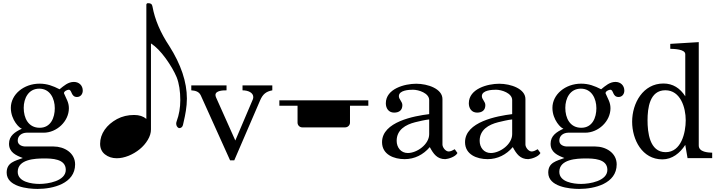

<svg xmlns="http://www.w3.org/2000/svg" viewBox="-20 -1018 4641 1237"><path d="M22.9 94.2C22.9 185.1 159.2 199.2 222.2 199.2C320.8 199.2 463.9 165 463.9 41C463.9 -33.2 394 -74.2 325.2 -74.2H144C121.1 -74.2 94.2 -85 94.2 -111.8C94.2 -145 121.1 -162.1 150.9 -163.1H261.2C345.2 -163.1 423.8 -235.8 423.8 -320.8C423.8 -358.9 407.2 -380.9 393.1 -415L392.1 -418C392.1 -430.2 413.1 -439.9 422.9 -439.9C444.8 -439.9 436 -393.1 476.1 -393.1C499 -393.1 513.2 -412.1 513.2 -434.1C513.2 -467.8 488.8 -490.2 456.1 -490.2C418.9 -490.2 392.1 -465.8 363.8 -442.9C320.8 -464.8 283.2 -479 234.9 -479C132.8 -479 49.8 -409.2 49.8 -323.2C49.8 -243.7 107.9 -189.9 119.6 -189.9H120.1C120.1 -189 119.1 -188 119.1 -188C77.1 -168 38.1 -144 38.1 -91.8C38.1 -37.1 82 -17.1 127 0C77.1 19 22.9 27.8 22.9 94.2ZM94.2 88.9C94.2 7.8 207 2.9 263.2 2.9C312 2.9 403.8 3.9 403.8 76.2C403.8 148.9 288.1 167 234.9 167C184.1 167 94.2 154.8 94.2 88.9ZM132.8 -323.2C132.8 -383.8 163.1 -446.8 232.9 -446.8C303.2 -446.8 333 -381.8 333 -320.8C333 -259.8 307.1 -194.8 235.8 -194.8C162.1 -194.8 132.8 -257.8 132.8 -323.2Z M732.4 1.5C756.8 1.5 782.2 -3.9 809.1 -14.6C835.4 -25.4 858.9 -39.6 879.9 -56.6C900.9 -73.7 918.5 -93.8 932.1 -116.7C945.8 -139.6 952.6 -161.6 952.6 -184.1V-738.3C984.4 -717.8 1015.6 -685.5 1047.4 -642.1C1077.6 -600.1 1101.6 -559.6 1118.2 -520.5C1133.8 -480.5 1141.6 -430.7 1141.6 -372.6C1141.6 -324.2 1133.8 -278.8 1118.2 -236.8C1116.2 -231 1115.2 -226.1 1115.2 -222.2C1115.2 -208.5 1121.1 -198.2 1132.8 -192.4C1146.5 -192.4 1155.3 -199.2 1158.7 -212.4L1164.6 -238.8C1173.3 -275.9 1184.1 -329.6 1184.1 -382.8C1184.1 -489.7 1146 -603 1070.3 -722.2C1013.7 -807.1 977.5 -892.1 962.4 -975.6C960 -991.2 951.7 -997.6 933.1 -997.6C927.7 -997.6 923.8 -994.1 922.9 -988.3V-252C903.3 -268.6 877 -277.3 844.2 -277.3C803.7 -277.3 767.1 -268.6 733.9 -251C700.2 -232.4 673.8 -210 654.3 -182.1C634.8 -153.8 625 -123.5 625 -91.8C625 -62.5 635.7 -39.6 656.2 -23.4C677.2 -6.8 702.6 1.5 732.4 1.5Z M1462.4 15.1H1489.3L1656.2 -372.1C1673.3 -411.1 1693.4 -428.2 1734.4 -436V-467.8H1542.5V-436C1579.1 -436 1611.8 -420.9 1611.8 -392.6C1611.8 -388.2 1610.8 -383.8 1609.4 -378.9L1496.1 -112.8L1372.1 -390.1C1369.6 -396 1368.2 -401.4 1368.2 -405.8C1368.2 -434.6 1416 -436 1439.5 -436V-467.8H1212.4V-436C1237.3 -434.1 1261.2 -429.2 1273.4 -403.8Z M1779.8 -371.6V-336.9H1897V-228C1897 -210.9 1910.6 -197.3 1927.7 -197.3H2203.1C2220.7 -197.3 2234.9 -210.9 2234.9 -228V-336.9H2353V-371.6Z M2441.4 -102.1C2441.4 -22 2518.1 7.3 2586.9 7.3C2650.9 7.3 2707 -21 2749 -70.3C2772.9 -25.9 2796.4 7.3 2848.6 7.3C2867.2 6.3 2914.6 -7.3 2927.2 -32.2L2909.7 -56.6C2898.4 -49.8 2882.8 -42 2871.1 -42C2850.6 -42 2830.6 -68.4 2830.6 -86.9V-379.9C2830.6 -445.8 2736.3 -478.5 2661.6 -478.5C2587.9 -478.5 2465.8 -446.8 2465.8 -352.5C2465.8 -320.3 2483.9 -292.5 2519 -292.5C2550.8 -292.5 2572.3 -307.1 2572.3 -340.8C2572.3 -363.8 2549.8 -377.4 2549.8 -398.4V-399.9C2551.8 -437 2615.2 -439.9 2641.1 -439.9C2676.3 -439.9 2745.1 -418.5 2745.1 -373V-282.7C2648.9 -271 2441.4 -233.4 2441.4 -102.1ZM2535.6 -110.8C2535.6 -181.6 2592.8 -214.8 2654.8 -230.5C2675.3 -235.4 2720.7 -246.6 2745.1 -248.5V-153.8C2745.1 -87.9 2666.5 -32.2 2607.4 -32.2C2562.5 -32.2 2535.6 -68.4 2535.6 -110.8Z M2976.1 -102.1C2976.1 -22 3052.7 7.3 3121.6 7.3C3185.5 7.3 3241.7 -21 3283.7 -70.3C3307.6 -25.9 3331.1 7.3 3383.3 7.3C3401.9 6.3 3449.2 -7.3 3461.9 -32.2L3444.3 -56.6C3433.1 -49.8 3417.5 -42 3405.8 -42C3385.3 -42 3365.2 -68.4 3365.2 -86.9V-379.9C3365.2 -445.8 3271 -478.5 3196.3 -478.5C3122.6 -478.5 3000.5 -446.8 3000.5 -352.5C3000.5 -320.3 3018.6 -292.5 3053.7 -292.5C3085.4 -292.5 3106.9 -307.1 3106.9 -340.8C3106.9 -363.8 3084.5 -377.4 3084.5 -398.4V-399.9C3086.4 -437 3149.9 -439.9 3175.8 -439.9C3210.9 -439.9 3279.8 -418.5 3279.8 -373V-282.7C3183.6 -271 2976.1 -233.4 2976.1 -102.1ZM3070.3 -110.8C3070.3 -181.6 3127.4 -214.8 3189.5 -230.5C3210 -235.4 3255.4 -246.6 3279.8 -248.5V-153.8C3279.8 -87.9 3201.2 -32.2 3142.1 -32.2C3097.2 -32.2 3070.3 -68.4 3070.3 -110.8Z M3512.2 94.2C3512.2 185.1 3648.4 199.2 3711.4 199.2C3810.1 199.2 3953.1 165 3953.1 41C3953.1 -33.2 3883.3 -74.2 3814.5 -74.2H3633.3C3610.4 -74.2 3583.5 -85 3583.5 -111.8C3583.5 -145 3610.4 -162.1 3640.1 -163.1H3750.5C3834.5 -163.1 3913.1 -235.8 3913.1 -320.8C3913.1 -358.9 3896.5 -380.9 3882.3 -415L3881.3 -418C3881.3 -430.2 3902.3 -439.9 3912.1 -439.9C3934.1 -439.9 3925.3 -393.1 3965.3 -393.1C3988.3 -393.1 4002.4 -412.1 4002.4 -434.1C4002.4 -467.8 3978 -490.2 3945.3 -490.2C3908.2 -490.2 3881.3 -465.8 3853 -442.9C3810.1 -464.8 3772.5 -479 3724.1 -479C3622.1 -479 3539.1 -409.2 3539.1 -323.2C3539.1 -243.7 3597.2 -189.9 3608.9 -189.9H3609.4C3609.4 -189 3608.4 -188 3608.4 -188C3566.4 -168 3527.3 -144 3527.3 -91.8C3527.3 -37.1 3571.3 -17.1 3616.2 0C3566.4 19 3512.2 27.8 3512.2 94.2ZM3583.5 88.9C3583.5 7.8 3696.3 2.9 3752.4 2.9C3801.3 2.9 3893.1 3.9 3893.1 76.2C3893.1 148.9 3777.3 167 3724.1 167C3673.3 167 3583.5 154.8 3583.5 88.9ZM3622.1 -323.2C3622.1 -383.8 3652.3 -446.8 3722.2 -446.8C3792.5 -446.8 3822.3 -381.8 3822.3 -320.8C3822.3 -259.8 3796.4 -194.8 3725.1 -194.8C3651.4 -194.8 3622.1 -257.8 3622.1 -323.2Z M4052.7 -233.9C4052.7 -118.7 4116.7 8.8 4247.6 8.8C4310.5 8.8 4360.8 -31.2 4395 -84.5L4409.7 1H4568.4V-34.2C4542.5 -35.2 4481.9 -37.6 4481.9 -80.6V-746.6L4298.3 -735.4V-703.6C4322.8 -702.6 4395 -701.7 4395 -668.5V-397.5C4361.8 -449.7 4315.4 -480 4254.4 -480C4123 -480 4052.7 -353.5 4052.7 -233.9ZM4151.9 -243.2C4151.9 -320.3 4165 -436.5 4266.6 -436.5C4364.7 -436.5 4397.9 -324.2 4397.9 -243.2C4397.9 -163.6 4369.6 -37.6 4268.6 -37.6C4164.1 -37.6 4151.9 -167 4151.9 -243.2Z"/></svg>

Font: MusGlyphs
Style: Regular
Weight: 400
Version: Version 2.1